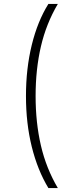

<svg xmlns="http://www.w3.org/2000/svg" viewBox="-20 -762 361 976"><path d="M226 194Q171 103 141.5 -16Q112 -135 112 -274Q112 -413 141.5 -533.5Q171 -654 226 -742H274Q215 -642 188 -526Q161 -410 161 -274Q161 -138 188 -22Q215 94 274 194Z"/></svg>

Font: Montserrat Thin Light
Style: Regular
Weight: 300
Version: Version 9.000